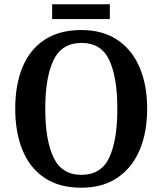

<svg xmlns="http://www.w3.org/2000/svg" viewBox="-20 -865 758 895"><path d="M359 10Q256 10 187.5 -36Q119 -82 85 -165Q51 -248 51 -359Q51 -470 85 -552Q119 -634 187.5 -679.5Q256 -725 360 -725Q458 -725 526.5 -679.5Q595 -634 630.5 -551.5Q666 -469 666 -358Q666 -247 630.5 -164.5Q595 -82 526.5 -36Q458 10 359 10ZM359 -50Q452 -50 489.5 -131Q527 -212 527 -358Q527 -504 489.5 -584.5Q452 -665 360 -665Q268 -665 229.5 -584.5Q191 -504 191 -358Q191 -212 229.5 -131Q268 -50 359 -50ZM223 -776V-845H492V-776Z"/></svg>

Font: Noto Serif Tamil SemiCondensed SemiBold
Style: Italic
Weight: 600
Width: 4
Italic angle: -12°
Designer: Indian Type Foundry, Tom Grace, and the Monotype Design Team
Foundry: Monotype Imaging Inc.
Version: Version 2.003; ttfautohint (v1.8.4.7-5d5b)